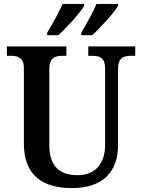

<svg xmlns="http://www.w3.org/2000/svg" viewBox="-20 -951 725 981"><path d="M395 -784V-771H451C493 -809 563 -886 583 -921V-931H473C454 -886 422 -829 395 -784ZM221 -784V-771H278C320 -809 390 -886 410 -921V-931H300C280 -886 248 -829 221 -784ZM348 10C507 10 583 -75 583 -209V-598C583 -658 613 -666 653 -666H671V-714H431V-666H448C487 -666 517 -658 517 -602V-211C517 -114 466 -56 376 -56C290 -56 232 -96 232 -210V-598C232 -658 263 -666 302 -666H319V-714H15V-666H32C71 -666 102 -658 102 -602V-217C102 -54 199 10 348 10Z"/></svg>

Font: Noto Serif Devanagari SemiCondensed SemiBold
Style: Regular
Weight: 600
Width: 4
Designer: Universal Thirst, Indian Type Foundry and the Monotype Design Team
Foundry: Monotype Imaging Inc.
Version: Version 2.004